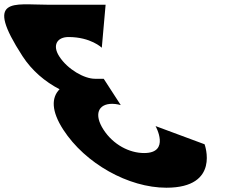

<svg xmlns="http://www.w3.org/2000/svg" viewBox="-406 -862 1153 897"><path d="M69.6 -639C69.6 -639 18.2 -689 -85.8 -689C-138.8 -689 -163.2 -651 -128.8 -598C-90 -538 -12.5 -494 37.5 -494H78.5L158.2 -371C158.2 -371 138.3 -377 118.3 -377C52.3 -377 31.7 -327 77.7 -256C123 -186 198.3 -147 267.3 -147C391.3 -147 320.7 -273 320.7 -273L549.7 -188C549.7 -188 625.2 15 371.2 15C194.2 15 -8 -98 -110.3 -256C-166.7 -343 -166.5 -406 -127.7 -445C-195.4 -480 -257.1 -532 -301.1 -600C-481.8 -879 -342.6 -840 -185.6 -840H87.4Z"/></svg>

Font: Hussar
Style: BdOpOblSeven
Weight: 700
Foundry: Cannot Into Space Fonts
Version: Version 2.00